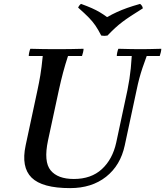

<svg xmlns="http://www.w3.org/2000/svg" viewBox="-20 -953 850 988"><path d="M341 15Q197 15 142.5 -39Q88 -93 112 -205L173 -490Q181 -527 187.5 -565.5Q194 -604 200 -665H128Q128 -673 130.5 -684Q133 -695 136 -702Q170 -701 204 -700.5Q238 -700 272 -700Q307 -700 341 -700.5Q375 -701 410 -702Q410 -695 407.5 -684Q405 -673 402 -665H330Q315 -619 304.5 -579.5Q294 -540 283 -490L227 -230Q204 -121 240.5 -76.5Q277 -32 360 -32Q449 -32 504 -82.5Q559 -133 578 -219L636 -490Q642 -520 646 -546.5Q650 -573 653 -601.5Q656 -630 658 -665H581Q581 -673 583.5 -684Q586 -695 589 -702Q623 -701 654.5 -700.5Q686 -700 705 -700Q722 -700 748.5 -700.5Q775 -701 810 -702Q810 -695 807.5 -684Q805 -673 802 -665H735Q722 -630 713 -603Q704 -576 697 -550Q690 -524 683 -490L622 -205Q600 -102 526 -43.5Q452 15 341 15ZM701 -933Q706 -929 710 -923.5Q714 -918 715 -910Q678 -887 653 -870.5Q628 -854 609.5 -840Q591 -826 573 -809.5Q555 -793 533 -770Q517 -767 501 -770Q485 -801 471 -821.5Q457 -842 437 -862.5Q417 -883 382 -914Q388 -927 397 -933Q430 -921 452.5 -911Q475 -901 493.5 -890Q512 -879 531 -865Q558 -880 582 -891Q606 -902 634 -912Q662 -922 701 -933Z"/></svg>

Font: Poltawski Nowy
Style: Italic
Weight: 400
Italic angle: -12°
Designer: Adam Pótawski, Mateusz Machalski, Borys Kosmynka, Ania Wieluska
Foundry: Capitalics.wtf
Version: Version 1.001;gftools[0.9.25]